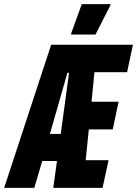

<svg xmlns="http://www.w3.org/2000/svg" viewBox="-64 -903 659 923"><path d="M-44 0 182 -688H575L547 -556H390L376 -414H506L478 -281H363L348 -133H458L429 0H192L210 -129H139L101 0ZM176 -259H228L268 -553H260ZM278 -737V-742L329 -883H467V-878L395 -737Z"/></svg>

Font: Saira ExtraCondensed Black
Style: Italic
Weight: 900
Width: 2
Italic angle: -12°
Designer: Hector Gatti with collaboration of the Omnibus-Type team
Foundry: Omnibus-Type
Version: Version 1.101